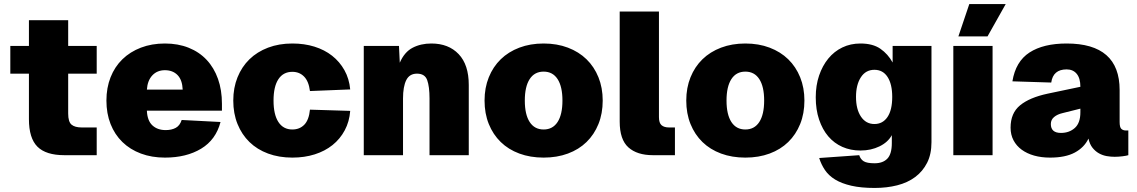

<svg xmlns="http://www.w3.org/2000/svg" viewBox="-20 -767 5621 949"><path d="M298 0Q207 0 165 -42Q123 -84 123 -178V-403H31V-540H123V-667H317V-540H458V-403H317V-206Q317 -165 333.5 -151Q350 -137 384 -137H458V0Z M795 12Q730 12 676.5 -8Q623 -28 585 -65Q547 -102 526.5 -154Q506 -206 506 -270Q506 -333 526.5 -385Q547 -437 585 -474Q623 -511 676.5 -531.5Q730 -552 795 -552Q860 -552 912.5 -531Q965 -510 1001.5 -471Q1038 -432 1057.5 -377Q1077 -322 1077 -254V-220H706Q708 -171 733 -147.5Q758 -124 799 -124Q828 -124 848.5 -135Q869 -146 878 -174L1070 -164Q1047 -76 974 -32Q901 12 795 12ZM883 -324Q881 -372 857.5 -396Q834 -420 795 -420Q757 -420 733 -394.5Q709 -369 706 -324Z M1425 12Q1359 12 1305 -8Q1251 -28 1213 -65Q1175 -102 1154 -154Q1133 -206 1133 -270Q1133 -333 1154 -385Q1175 -437 1213 -474Q1251 -511 1305 -531.5Q1359 -552 1425 -552Q1484 -552 1534 -536.5Q1584 -521 1621.5 -491.5Q1659 -462 1682.5 -420Q1706 -378 1711 -325L1512 -317Q1506 -365 1483 -388.5Q1460 -412 1425 -412Q1380 -412 1356 -375.5Q1332 -339 1332 -270Q1332 -201 1356 -164Q1380 -127 1425 -127Q1461 -127 1484 -150.5Q1507 -174 1512 -225L1711 -219Q1707 -166 1684 -123Q1661 -80 1623.5 -50Q1586 -20 1535.5 -4Q1485 12 1425 12Z M1778 0V-540H1952L1956 -457Q1979 -510 2019.5 -531Q2060 -552 2112 -552Q2197 -552 2247 -499.5Q2297 -447 2297 -347V0H2103V-280Q2103 -339 2091.5 -371Q2080 -403 2041 -403Q2004 -403 1988 -371Q1972 -339 1972 -280V0Z M2667 12Q2601 12 2547 -8Q2493 -28 2455 -65Q2417 -102 2396 -154Q2375 -206 2375 -270Q2375 -333 2396 -385Q2417 -437 2455 -474Q2493 -511 2547 -531.5Q2601 -552 2667 -552Q2733 -552 2787 -531.5Q2841 -511 2879 -474Q2917 -437 2938 -385Q2959 -333 2959 -270Q2959 -206 2938 -154Q2917 -102 2879 -65Q2841 -28 2787 -8Q2733 12 2667 12ZM2667 -127Q2712 -127 2736 -164Q2760 -201 2760 -270Q2760 -339 2736 -376Q2712 -413 2667 -413Q2622 -413 2598 -376Q2574 -339 2574 -270Q2574 -201 2598 -164Q2622 -127 2667 -127Z M3207 0Q3129 0 3086 -38.5Q3043 -77 3043 -166V-710H3237V-188Q3237 -159 3250 -148Q3263 -137 3287 -137H3316V0Z M3664 12Q3598 12 3544 -8Q3490 -28 3452 -65Q3414 -102 3393 -154Q3372 -206 3372 -270Q3372 -333 3393 -385Q3414 -437 3452 -474Q3490 -511 3544 -531.5Q3598 -552 3664 -552Q3730 -552 3784 -531.5Q3838 -511 3876 -474Q3914 -437 3935 -385Q3956 -333 3956 -270Q3956 -206 3935 -154Q3914 -102 3876 -65Q3838 -28 3784 -8Q3730 12 3664 12ZM3664 -127Q3709 -127 3733 -164Q3757 -201 3757 -270Q3757 -339 3733 -376Q3709 -413 3664 -413Q3619 -413 3595 -376Q3571 -339 3571 -270Q3571 -201 3595 -164Q3619 -127 3664 -127Z M4303 162Q4236 162 4188 151Q4140 140 4108 120.5Q4076 101 4057.5 73.5Q4039 46 4029 14L4227 0Q4233 20 4249 30Q4265 40 4303 40Q4344 40 4366 17Q4388 -6 4388 -60V-99Q4369 -64 4327 -43.5Q4285 -23 4233 -23Q4184 -23 4143.5 -41Q4103 -59 4074 -93Q4045 -127 4028.5 -176Q4012 -225 4012 -286Q4012 -345 4028.5 -393.5Q4045 -442 4074 -477.5Q4103 -513 4143.5 -532.5Q4184 -552 4233 -552Q4294 -552 4331.5 -526Q4369 -500 4392 -458V-540H4584V-64Q4584 -5 4562.5 37.5Q4541 80 4503.5 108Q4466 136 4414.5 149Q4363 162 4303 162ZM4302 -154Q4343 -154 4366.5 -188.5Q4390 -223 4390 -288Q4390 -351 4367 -386.5Q4344 -422 4302 -422Q4259 -422 4235 -385Q4211 -348 4211 -288Q4211 -227 4235.5 -190.5Q4260 -154 4302 -154Z M4692 0V-540H4886V0ZM4717 -587 4771 -747H4951L4861 -587Z M5170 12Q5127 12 5091.5 2Q5056 -8 5030 -27Q5004 -46 4989.5 -73.5Q4975 -101 4975 -136Q4975 -208 5022 -246.5Q5069 -285 5158 -304L5320 -338Q5320 -380 5302 -402Q5284 -424 5252 -424Q5185 -424 5176 -359L4984 -365Q5000 -463 5068.5 -507.5Q5137 -552 5252 -552Q5514 -552 5514 -322V-164Q5514 -138 5522.5 -130Q5531 -122 5546 -122H5557V0Q5548 3 5528 5.5Q5508 8 5489 8Q5470 8 5450 4.5Q5430 1 5412 -9Q5394 -19 5380 -36.5Q5366 -54 5360 -82Q5339 -38 5292.5 -13Q5246 12 5170 12ZM5224 -110Q5265 -110 5292.5 -134.5Q5320 -159 5320 -212V-230L5232 -208Q5206 -202 5190 -188.5Q5174 -175 5174 -154Q5174 -110 5224 -110Z"/></svg>

Font: Geist Black
Style: Regular
Weight: 400
Designer: Basement.studio, Andrés Briganti, Mateo Zaragoza
Foundry: Basement.studio, Vercel, Andrés Briganti, Guido Ferreyra, Mateo Zaragoza
Version: Version 1.401